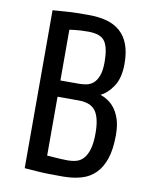

<svg xmlns="http://www.w3.org/2000/svg" viewBox="-81 -769 675 838"><g transform="rotate(10 256.0 -350.0)"><path d="M363 -204Q363 -270 341.5 -301Q320 -332 265 -332H172V-71Q186 -70 202 -69Q216 -68 232 -67Q248 -66 264 -66Q284 -66 302 -71Q320 -76 333.5 -91Q347 -106 355 -133Q363 -160 363 -204ZM348 -517Q348 -579 329.5 -607Q311 -635 255 -635Q219 -635 196 -632Q183 -630 172 -629V-404H255Q270 -404 286.5 -407Q303 -410 316.5 -421Q330 -432 339 -454.5Q348 -477 348 -517ZM452 -211Q452 -148 438 -106.5Q424 -65 398.5 -39.5Q373 -14 336.5 -3.5Q300 7 255 7Q223 7 193 6.5Q163 6 139 4Q111 2 85 0V-700Q113 -702 140 -704Q163 -706 191 -706.5Q219 -707 243 -707Q288 -707 323.5 -697.5Q359 -688 384 -666Q409 -644 422 -609Q435 -574 435 -524Q435 -461 410 -423.5Q385 -386 355 -373Q370 -368 387 -357.5Q404 -347 418.5 -328.5Q433 -310 442.5 -281.5Q452 -253 452 -211Z"/></g></svg>

Font: Share
Style: Regular
Weight: 400
Designer: Ralph du Carrois
Version: Version 1.001